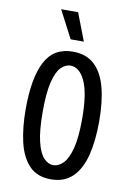

<svg xmlns="http://www.w3.org/2000/svg" viewBox="-97 -942 696 1015"><g transform="rotate(10 251.0 -434.5)"><path d="M249 13Q175 13 132.5 -31.5Q90 -76 72 -153.5Q54 -231 54 -331Q54 -497 99.5 -584.5Q145 -672 248 -672Q320 -672 364 -631Q408 -590 428 -514Q448 -438 448 -332Q448 -228 428.5 -150.5Q409 -73 365 -30Q321 13 249 13ZM248 -63Q277 -63 302 -88.5Q327 -114 342 -172.5Q357 -231 357 -330Q357 -466 327 -531.5Q297 -597 248 -597Q220 -597 196.5 -572.5Q173 -548 159 -490Q145 -432 145 -333Q145 -230 159.5 -171Q174 -112 197.5 -87.5Q221 -63 248 -63ZM224 -734 147 -882H238L295 -734Z"/></g></svg>

Font: Bricolage Grotesque 12pt Condensed
Style: Regular
Weight: 400
Width: 3
Designer: Mathieu Triay
Foundry: Atelier Triay
Version: Version 1.001; ttfautohint (v1.8.4.7-5d5b);gftools[0.9.33.de